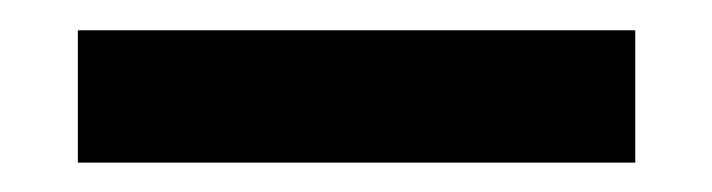

<svg xmlns="http://www.w3.org/2000/svg" viewBox="-20 -349 475 128"><path d="M31.9 -328.8H403.5V-240.6H31.9Z"/></svg>

Font: Ojuju ExtraLight
Style: Regular
Weight: 200
Designer: Chisaokwu Joboson, Mirko Velimirovic
Foundry: Udi Foundry
Version: Version 1.000